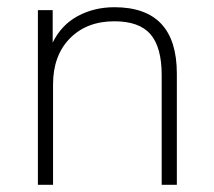

<svg xmlns="http://www.w3.org/2000/svg" viewBox="-20 -512 593 532"><path d="M85 0V-484H126V-394Q150 -443 195.5 -467.5Q241 -492 297 -492Q470 -492 470 -308V0H428V-304Q428 -381 397 -417Q366 -453 297 -453Q220 -453 173.5 -405.5Q127 -358 127 -278V0Z"/></svg>

Font: Nunito Sans ExtraLight
Style: Regular
Weight: 200
Designer: Vernon Adams
Foundry: Vernon Adams
Version: Version 3.006; ttfautohint (v1.8.3)